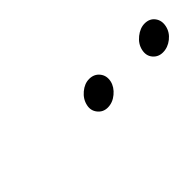

<svg xmlns="http://www.w3.org/2000/svg" viewBox="6 -900 384 384"><g transform="rotate(-45 198.0 -708.5)"><path d="M212 -742Q199 -742 187 -732Q175 -722 172 -708Q169 -695 177 -685Q185 -675 198 -675Q212 -675 224 -685Q236 -695 239 -708Q242 -722 234 -732Q226 -742 212 -742ZM369 -742Q356 -742 343.5 -732Q331 -722 328 -708Q325 -694 333 -684.5Q341 -675 354 -675Q368 -675 380 -684.5Q392 -694 395 -708Q398 -722 390.5 -732Q383 -742 369 -742Z"/></g></svg>

Font: Advent Pro
Style: Italic
Weight: 400
Italic angle: -12°
Designer: VivaRado, Andreas Kalpakidis
Foundry: VivaRado, Andreas Kalpakidis
Version: Version 3.000